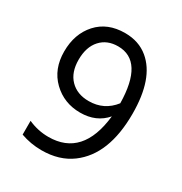

<svg xmlns="http://www.w3.org/2000/svg" viewBox="-179 -872 983 1037"><g transform="rotate(30 312.5 -353.0)"><path d="M302.7 -740.2Q388.7 -740.2 447.3 -691.4Q554.7 -602.5 554.7 -381.8Q554.7 -127 412.1 -21.5Q336.9 34.2 226.6 34.2Q159.2 34.2 96.7 11.7V-74.2Q157.2 -46.9 222.7 -46.9Q435.5 -46.9 464.8 -314.5Q406.2 -246.1 305.7 -246.1Q205.1 -246.1 135.7 -313Q66.4 -379.9 66.4 -489.7Q66.4 -599.6 129.9 -669.9Q193.4 -740.2 302.7 -740.2ZM314.5 -323.2Q410.2 -323.2 468.8 -398.4Q464.8 -659.2 305.7 -659.2Q237.3 -659.2 196.8 -614.3Q156.2 -569.3 156.2 -490.2Q156.2 -411.1 199.2 -367.2Q242.2 -323.2 314.5 -323.2Z"/></g></svg>

Font: GenEi M Gothic v2 Regular
Style: Regular
Weight: 400
Version: Version 2.0